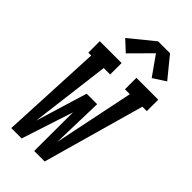

<svg xmlns="http://www.w3.org/2000/svg" viewBox="-294 -1059 1138 1138"><g transform="rotate(45 275.5 -489.5)"><path d="M54 0 85 -639H61V-735H244V-639H190L127 -135L226 -460H314L305 -135L409 -639H368V-735H551V-639H514L334 0H246L247 -325L141 0ZM221 -793 154 -855 306 -979H406L512 -849L433 -798L347 -920Z"/></g></svg>

Font: Iosevka Slab Oblique
Style: Bold
Weight: 700
Italic angle: -9°
Monospace: yes
Designer: Belleve Invis
Foundry: Belleve Invis
Version: Version 11.1.1; ttfautohint (v1.8.3)